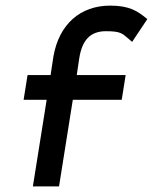

<svg xmlns="http://www.w3.org/2000/svg" viewBox="-20 -663 544 683"><path d="M64 -308H146L97 0H190L239 -308H413L427 -396H253L262 -456C272 -520 301 -552 357 -552C413 -552 415 -543 442 -521L450 -514L504 -595L498 -600C469 -623 441 -643 372 -643C266 -643 190 -577 170 -462L160 -396H78Z"/></svg>

Font: Charger Pro
Style: ExBdNarObl
Weight: 400
Designer: Jasper
Foundry: Cannot Into Space Fonts
Version: Version 1.09